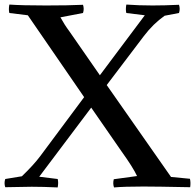

<svg xmlns="http://www.w3.org/2000/svg" viewBox="-26 -819 855 842"><path d="M724 -43 807 -35Q811 -18 808 2Q658 -1 603 -1Q519 -1 474 3Q468 -14 473 -33L575 -47Q558 -84 507 -155L374 -347L146 -44L227 -34Q231 -19 227 3Q164 0 113 0Q81 0 -3 2Q-9 -16 -3 -34L70 -46Q122 -96 151 -135L343 -393L96 -752L15 -762Q11 -777 15 -799Q70 -795 176 -795Q274 -795 338 -798Q344 -780 338 -762L239 -743Q257 -710 278 -682L412 -489L609 -752L528 -762Q524 -777 528 -799Q583 -795 643 -795Q694 -795 759 -798Q765 -780 759 -762L696 -750Q646 -715 605 -661L442 -446Z"/></svg>

Font: Adamina
Style: Regular
Weight: 400
Designer: Cyreal (www.cyreal.org)
Foundry: Alexei Vanyashin
Version: Version 1.013